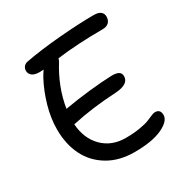

<svg xmlns="http://www.w3.org/2000/svg" viewBox="-164 -857 955 988"><g transform="rotate(-30 313.0 -363.0)"><path d="M164.1 -285.2 158.2 -284.2Q164.1 -196.8 217 -143.8Q270 -90.8 353 -90.8Q400.4 -90.8 437.7 -97.2Q475.1 -103.5 492.7 -110.8Q510.3 -118.2 525.1 -124.5Q540 -130.9 547.9 -130.9Q580.1 -130.9 580.1 -96.2Q580.1 -60.5 521 -32.7Q461.9 -4.9 356 -4.9Q265.6 -4.9 199.7 -44.4Q133.8 -84 100.8 -151.1Q67.9 -218.3 67.9 -305.2Q67.9 -371.1 88.1 -441.9Q108.4 -512.7 140.1 -571.8Q150.4 -589.8 162.1 -606.9Q153.3 -606 137.2 -606Q109.4 -606 94.7 -617.2Q80.1 -628.4 80.1 -647Q80.1 -659.2 87.6 -669.9Q95.2 -680.7 111.8 -684.1Q202.1 -701.2 320.3 -711.2Q438.5 -721.2 525.9 -721.2Q552.7 -721.2 565.9 -710.7Q579.1 -700.2 579.1 -682.1Q579.1 -660.6 566.4 -647.7Q553.7 -634.8 527.8 -634.8Q381.8 -634.8 257.8 -619.1Q256.8 -614.3 251 -602.1Q181.6 -491.2 163.1 -373Q165 -373.5 168.5 -374Q171.9 -374.5 173.8 -375Q237.3 -386.2 316.2 -394.8Q395 -403.3 450.2 -404.8Q479.5 -404.8 491.7 -396.2Q503.9 -387.7 503.9 -371.1Q503.9 -324.2 425.8 -318.8Q279.8 -311 164.1 -285.2Z"/></g></svg>

Font: Shantell Sans Bouncy
Style: Regular
Weight: 400
Designer: Stephen Nixon, Anya Danilova, Shantell Martin
Foundry: Arrow Type
Version: Version 1.006;[9816181b4]